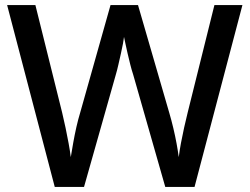

<svg xmlns="http://www.w3.org/2000/svg" viewBox="-20 -734 981 754"><path d="M932 -714 744 0H629L503 -441Q497 -459 491.5 -481Q486 -503 481 -524.5Q476 -546 472.5 -563Q469 -580 467 -589Q466 -580 463 -563Q460 -546 455 -524.5Q450 -503 445 -480.5Q440 -458 434 -438L310 0H195L8 -714H119L224 -292Q231 -263 237.5 -232Q244 -201 249.5 -171Q255 -141 258 -117Q262 -142 267.5 -173Q273 -204 280 -235Q287 -266 295 -292L414 -714H522L645 -290Q653 -263 660.5 -231.5Q668 -200 673.5 -170Q679 -140 682 -117Q685 -142 690.5 -171.5Q696 -201 703 -232.5Q710 -264 717 -292L822 -714Z"/></svg>

Font: Noto Sans Tangsa Medium
Style: Regular
Weight: 500
Version: Version 1.504